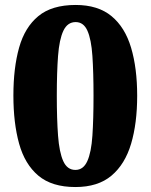

<svg xmlns="http://www.w3.org/2000/svg" viewBox="-20 -744 607 774"><path d="M284 10Q189 10 134.5 -36Q80 -82 57 -165Q34 -248 34 -359Q34 -470 57 -552Q80 -634 134.5 -679Q189 -724 285 -724Q375 -724 429.5 -679Q484 -634 508.5 -551.5Q533 -469 533 -358Q533 -247 508.5 -164.5Q484 -82 429.5 -36Q375 10 284 10ZM284 -59Q316 -59 332 -94.5Q348 -130 352.5 -197Q357 -264 357 -358Q357 -452 352.5 -518.5Q348 -585 332.5 -620Q317 -655 285 -655Q252 -655 235.5 -620Q219 -585 214 -518.5Q209 -452 209 -358Q209 -264 214 -197Q219 -130 235 -94.5Q251 -59 284 -59Z"/></svg>

Font: Noto Serif Lao ExtraBold
Style: Regular
Weight: 800
Designer: Monotype Design Team
Foundry: Monotype Imaging Inc.
Version: Version 2.003; ttfautohint (v1.8.4.7-5d5b)